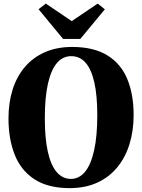

<svg xmlns="http://www.w3.org/2000/svg" viewBox="-20 -1008 770 1041"><path d="M360.5 12Q242 12.5 168 -35.2Q94 -83 60 -168.5Q26 -254 26 -366Q26 -451.5 48.5 -522.5Q71 -593.5 115.2 -645.2Q159.5 -697 223.8 -725.2Q288 -753.5 372.5 -753.5Q490 -753 563.5 -707Q637 -661 670.8 -578Q704.5 -495 704.5 -384.5Q704.5 -298.5 682 -226.2Q659.5 -154 615.8 -100.8Q572 -47.5 507.8 -18Q443.5 11.5 360.5 12ZM365 -38Q409.5 -38 441.5 -77.2Q473.5 -116.5 490.5 -193.8Q507.5 -271 507.5 -384Q507.5 -491 491.2 -562Q475 -633 443.8 -668.2Q412.5 -703.5 366 -703.5Q320.5 -703.5 288.8 -666.5Q257 -629.5 240 -554.5Q223 -479.5 223 -366Q223 -260 239 -186.8Q255 -113.5 286.8 -75.8Q318.5 -38 365 -38ZM322 -797 189 -958 228.5 -988.5 369 -893.5 509.5 -988.5 548.5 -957.5 415.5 -797Z"/></svg>

Font: Merriweather 72pt Black
Style: Regular
Weight: 900
Version: Version 2.100